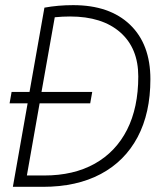

<svg xmlns="http://www.w3.org/2000/svg" viewBox="-20 -723 626 743"><path d="M17.1 -323.2 24.9 -367.2H94.2L151.9 -693.4Q204.6 -703.1 263.2 -703.1Q404.3 -703.1 483.2 -627.4Q562 -551.8 562 -416.5Q562 -285.6 512.5 -192.4Q462.9 -99.1 369.9 -49.6Q276.9 0 146 0H29.8L86.9 -323.2ZM84 -43.9H150.9Q265.1 -43.9 346.7 -89.6Q428.2 -135.3 471.7 -220.9Q515.1 -306.6 515.1 -427.2Q515.1 -536.6 445.3 -597.9Q375.5 -659.2 251 -659.2Q221.7 -659.2 191.9 -656.2L140.6 -367.2H336.9L329.1 -323.2H133.3Z"/></svg>

Font: Cascadia Mono ExtraLight
Style: Italic
Weight: 200
Italic angle: -10°
Monospace: yes
Designer: Aaron Bell
Foundry: Saja Typeworks
Version: Version 2404.023; ttfautohint (v1.8.4)